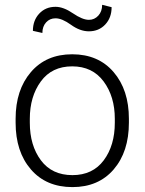

<svg xmlns="http://www.w3.org/2000/svg" viewBox="-20 -762 597 792"><path d="M44.4 -272Q44.4 -391.1 107.4 -464.6Q170.4 -538.1 277.8 -538.1Q385.7 -538.1 448.7 -464.6Q511.7 -391.1 511.7 -272V-255.9Q511.7 -136.2 449 -63.2Q386.2 9.8 278.8 9.8Q170.4 9.8 107.4 -63.2Q44.4 -136.2 44.4 -255.9ZM103 -255.9Q103 -162.1 148.7 -100.8Q194.3 -39.6 278.8 -39.6Q362.3 -39.6 408 -100.8Q453.6 -162.1 453.6 -255.9V-272Q453.6 -363.8 407.5 -426Q361.3 -488.3 277.8 -488.3Q193.8 -488.3 148.4 -426Q103 -363.8 103 -272ZM440.4 -732.4Q440.4 -689 414.1 -660.9Q387.7 -632.8 346.7 -632.8Q310.1 -632.8 272.9 -659.7Q235.8 -686.5 209 -686.5Q185.5 -686.5 170.2 -669.7Q154.8 -652.8 154.8 -626L115.7 -634.8Q115.7 -677.7 141.8 -705.8Q168 -733.9 209 -733.9Q241.7 -733.9 281 -707Q320.3 -680.2 346.7 -680.2Q369.6 -680.2 385.5 -697.5Q401.4 -714.8 401.4 -742.2Z"/></svg>

Font: Franko
Style: Light
Weight: 300
Designer: Google
Version: Version 1.200310; 2013